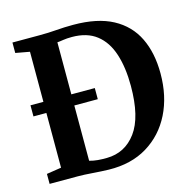

<svg xmlns="http://www.w3.org/2000/svg" viewBox="-110 -859 972 976"><g transform="rotate(-15 376.0 -371.0)"><path d="M112 -64.5V-352.5H44V-411H112V-674.5L38 -688V-743H180.5Q227.5 -743 270.2 -746.5Q313 -750 359 -750Q486.5 -750 567 -706.8Q647.5 -663.5 686 -584.2Q724.5 -505 724.5 -396.5Q724.5 -277 678.5 -185Q632.5 -93 547.2 -41.2Q462 10.5 344.5 8Q306 7 260.2 3.5Q214.5 0 182.5 0H34.5V-52.5ZM259 -61.5Q280 -55.5 302.8 -53.5Q325.5 -51.5 350 -52Q446 -53 504.2 -131.8Q562.5 -210.5 562.5 -374.5Q562.5 -471.5 539.2 -543Q516 -614.5 466.2 -653.2Q416.5 -692 337 -692Q310 -692 290.2 -688.8Q270.5 -685.5 259 -685V-411H382.5V-352.5H259Z"/></g></svg>

Font: Merriweather Text Regular
Style: Bold
Weight: 700
Designer: Eben Sorkin
Foundry: Eben Sorkin
Version: Version 2.100; ttfautohint (v1.7.19-72a1) -l 8 -r 50 -G 200 